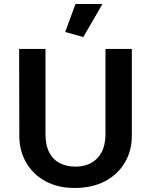

<svg xmlns="http://www.w3.org/2000/svg" viewBox="-20 -923 750 954"><path d="M206 -680H75L76 -247Q76 -174 110 -115Q144 -56 207 -22Q270 12 355 11Q441 10 503.5 -23.5Q566 -57 600.5 -115.5Q635 -174 635 -247V-680H504V-257Q504 -203 485 -167Q466 -131 432.5 -113Q399 -95 355 -95Q312 -95 278 -112Q244 -129 225 -165Q206 -201 206 -257ZM394 -739 489 -903H355L304 -764Z"/></svg>

Font: Catamaran Thin
Style: Bold
Weight: 700
Version: Version 2.000